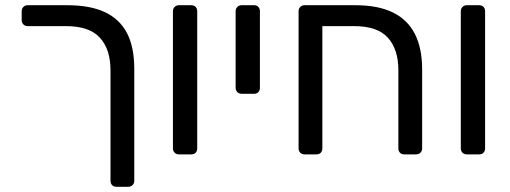

<svg xmlns="http://www.w3.org/2000/svg" viewBox="-20 -591 1954 735"><path d="M403 -322Q403 -402 362.5 -446.5Q322 -491 233 -491H86Q76 -491 69.5 -497.5Q63 -504 63 -514V-548Q63 -558 69.5 -564.5Q76 -571 86 -571H238Q325 -571 381.5 -544.5Q438 -518 466 -464.5Q494 -411 494 -327V101Q494 111 487.5 117.5Q481 124 471 124H426Q415 124 409 117.5Q403 111 403 101Z M665 0Q655 0 648.5 -6.5Q642 -13 642 -23V-548Q642 -558 648.5 -564.5Q655 -571 665 -571H712Q723 -571 729 -564.5Q735 -558 735 -548V-23Q735 -13 729 -6.5Q723 0 712 0Z M905 -232Q895 -232 888.5 -238.5Q882 -245 882 -255V-548Q882 -558 888.5 -564.5Q895 -571 905 -571H953Q963 -571 969 -564.5Q975 -558 975 -548V-255Q975 -245 969 -238.5Q963 -232 953 -232Z M1146 0Q1136 0 1129.5 -6.5Q1123 -13 1123 -23V-548Q1123 -558 1129.5 -564.5Q1136 -571 1146 -571H1341Q1427 -571 1483.5 -543.5Q1540 -516 1568 -461.5Q1596 -407 1596 -325V-23Q1596 -13 1589.5 -6.5Q1583 0 1573 0H1528Q1517 0 1511 -6.5Q1505 -13 1505 -23V-322Q1505 -402 1465 -446.5Q1425 -491 1336 -491H1214V-23Q1214 -13 1208 -6.5Q1202 0 1192 0Z M1767 0Q1757 0 1750.5 -6.5Q1744 -13 1744 -23V-548Q1744 -558 1750.5 -564.5Q1757 -571 1767 -571H1814Q1825 -571 1831 -564.5Q1837 -558 1837 -548V-23Q1837 -13 1831 -6.5Q1825 0 1814 0Z"/></svg>

Font: RubikRegular
Style: Regular
Weight: 400
Designer: Hubert and Fischer
Foundry: Hubert and Fischer
Version: Version 2.300;gftools[0.9.30]